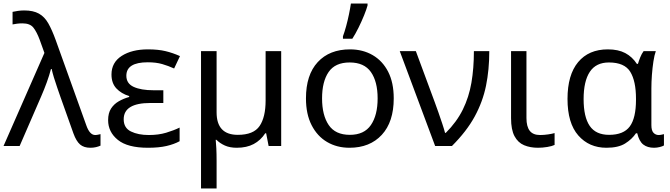

<svg xmlns="http://www.w3.org/2000/svg" viewBox="-26 -825 3787 1085"><path d="M-6 0 225 -526 198 -601Q182 -644 163 -668.5Q144 -693 101 -693Q83 -693 69.5 -691Q56 -689 45 -687V-758Q58 -761 75.5 -763.5Q93 -766 111 -766Q162 -766 194 -748Q226 -730 247 -693Q268 -656 289 -598L462 -116Q481 -62 512 -62Q520 -62 528.5 -64Q537 -66 542 -67V-2Q531 3 516.5 6.5Q502 10 485 10Q448 10 426.5 -8.5Q405 -27 389 -71L316 -276Q308 -300 297.5 -329.5Q287 -359 278.5 -387.5Q270 -416 266 -435H262Q253 -400 238.5 -360Q224 -320 207 -281L85 0Z M897 -315V-243H824Q673 -243 673 -151Q673 -102 714 -82Q755 -62 815 -62Q870 -62 913 -75Q956 -88 989 -104V-27Q958 -10 915 0Q872 10 810 10Q695 10 640 -34.5Q585 -79 585 -146Q585 -186 601.5 -211.5Q618 -237 645 -252.5Q672 -268 704 -277V-282Q659 -296 631.5 -325.5Q604 -355 604 -404Q604 -472 661.5 -509Q719 -546 810 -546Q868 -546 909.5 -536Q951 -526 991 -508L958 -438Q925 -453 890.5 -463Q856 -473 809 -473Q688 -473 688 -397Q688 -353 729.5 -334Q771 -315 841 -315Z M1563 -536V0H1492L1478 -72H1473Q1447 -32 1407.5 -11Q1368 10 1312 10Q1273 10 1245 -2.5Q1217 -15 1197 -35H1193Q1195 -17 1196.5 13.5Q1198 44 1198 84V240H1110V-536H1198V-190Q1198 -63 1318 -63Q1407 -63 1441 -113Q1475 -163 1475 -257V-536Z M2199 -269Q2199 -136 2131.5 -63Q2064 10 1949 10Q1878 10 1822.5 -22.5Q1767 -55 1735 -117.5Q1703 -180 1703 -269Q1703 -402 1769.5 -474Q1836 -546 1952 -546Q2024 -546 2080 -513.5Q2136 -481 2167.5 -419.5Q2199 -358 2199 -269ZM1794 -269Q1794 -174 1831.5 -118.5Q1869 -63 1951 -63Q2032 -63 2070 -118.5Q2108 -174 2108 -269Q2108 -364 2070 -418Q2032 -472 1950 -472Q1868 -472 1831 -418Q1794 -364 1794 -269ZM1912 -606V-620Q1921 -644 1930 -677Q1939 -710 1946 -744Q1953 -778 1957 -805H2051V-794Q2045 -772 2031.5 -738.5Q2018 -705 2000.5 -669.5Q1983 -634 1965 -606Z M2233 -536H2324L2431 -247Q2440 -223 2451.5 -190Q2463 -157 2473.5 -125.5Q2484 -94 2489 -74H2493Q2555 -136 2589.5 -206Q2624 -276 2638 -357.5Q2652 -439 2652 -536H2739Q2739 -431 2720.5 -340.5Q2702 -250 2656.5 -166.5Q2611 -83 2528 0H2433Z M2949 -536V-158Q2949 -110 2967.5 -86Q2986 -62 3026 -62Q3048 -62 3071.5 -65.5Q3095 -69 3108 -73V-6Q3094 1 3067 5.5Q3040 10 3014 10Q2970 10 2935.5 -4.5Q2901 -19 2881.5 -55.5Q2862 -92 2862 -157V-536Z M3401 10Q3303 10 3242 -59.5Q3181 -129 3181 -266Q3181 -402 3241 -474Q3301 -546 3409 -546Q3468 -546 3507.5 -525Q3547 -504 3573 -464H3579Q3584 -481 3592 -501Q3600 -521 3611 -536H3680Q3672 -514 3666.5 -478Q3661 -442 3658 -402Q3655 -362 3655 -326V-118Q3655 -87 3667 -74.5Q3679 -62 3696 -62Q3704 -62 3713 -64Q3722 -66 3726 -67V-3Q3718 2 3702 6Q3686 10 3670 10Q3633 10 3609.5 -8Q3586 -26 3575 -72H3568Q3545 -38 3506.5 -14Q3468 10 3401 10ZM3416 -63Q3498 -63 3533 -110.5Q3568 -158 3568 -261V-267Q3568 -367 3535.5 -419.5Q3503 -472 3415 -472Q3342 -472 3307 -419Q3272 -366 3272 -265Q3272 -164 3306.5 -113.5Q3341 -63 3416 -63Z"/></svg>

Font: Apis
Style: Regular
Weight: 400
Designer: Monotype Design Team
Foundry: Monotype Imaging Inc.
Version: Version 2.000; build 0001